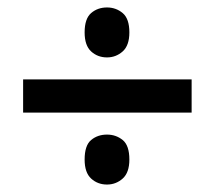

<svg xmlns="http://www.w3.org/2000/svg" viewBox="-20 -610 577 515"><path d="M267 -456Q291 -456 309 -472Q327 -488 327 -523Q327 -560 309 -575Q291 -590 267 -590Q242 -590 224.5 -575Q207 -560 207 -523Q207 -488 224.5 -472Q242 -456 267 -456ZM42 -308H494V-397H42ZM267 -115Q291 -115 309 -131Q327 -147 327 -182Q327 -220 309 -234.5Q291 -249 267 -249Q242 -249 224.5 -234.5Q207 -220 207 -182Q207 -147 224.5 -131Q242 -115 267 -115Z"/></svg>

Font: Noto Sans Display Medium
Style: Regular
Weight: 500
Designer: Monotype Design Team
Foundry: Monotype Imaging Inc.
Version: Version 1.900